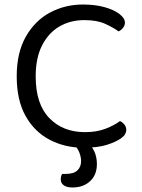

<svg xmlns="http://www.w3.org/2000/svg" viewBox="-20 -641 628 850"><path d="M533 -541Q533 -528 524.5 -517.5Q516 -507 505 -502Q480 -520 444.5 -536Q409 -552 353 -552Q292 -552 243.5 -524Q195 -496 166.5 -440.5Q138 -385 138 -303Q138 -180 198.5 -118Q259 -56 356 -56Q408 -56 447 -71Q486 -86 511 -105Q521 -101 530 -90.5Q539 -80 539 -66Q539 -56 533.5 -46.5Q528 -37 515 -28Q492 -12 452 0.5Q412 13 350 13Q267 13 199.5 -22.5Q132 -58 93 -128Q54 -198 54 -303Q54 -408 94.5 -479Q135 -550 201.5 -585.5Q268 -621 347 -621Q402 -621 444 -609Q486 -597 509.5 -578.5Q533 -560 533 -541ZM307 -2 357 -17Q385 2 397 28Q409 54 409 85Q409 133 379 161Q349 189 301 189Q276 189 262.5 179.5Q249 170 249 153Q249 139 255 129H270Q306 129 322.5 113.5Q339 98 339 72Q339 55 331.5 35Q324 15 307 -2Z"/></svg>

Font: Baloo Tammudu 2
Style: Regular
Weight: 400
Designer: Maithili Shingre, Omkar Shende and Ek Type
Foundry: Ek Type
Version: Version 1.700